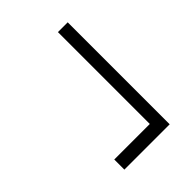

<svg xmlns="http://www.w3.org/2000/svg" viewBox="-18 -544 559 559"><g transform="rotate(45 262.0 -264.5)"><path d="M430 -171V-317.3H51.7V-357.6H471.6V-171Z"/></g></svg>

Font: Ancizar Serif Light
Style: Regular
Weight: 300
Designer: Cesar Puertas, Viviana Monsalve, Julian Moncada, Julian Prieto, Jose Castro, Felipe Aragon, Mariel Hernandez, Sara Alarc
Version: Version 8.100